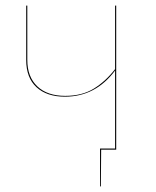

<svg xmlns="http://www.w3.org/2000/svg" viewBox="-20 -537 561 689"><path d="M397 -517V0H343L342 132H339V-4H393V-284Q323 -190 213 -190Q148 -190 111 -224Q74 -258 74 -322V-517H78V-322Q78 -261 114 -227Q150 -193 214 -193Q275 -193 317.5 -219.5Q360 -246 393 -289V-517Z"/></svg>

Font: FiraGO Four
Style: Regular
Weight: 100
Designer: bBox Type
Foundry: bBox Type GmbH
Version: Version 1.001